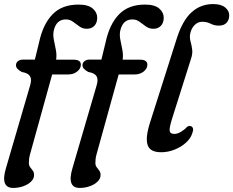

<svg xmlns="http://www.w3.org/2000/svg" viewBox="-25 -738 1147 944"><path d="M53.5 -417Q53.5 -429.5 63.2 -437.2Q73 -445 89 -445H146.5L167 -529Q186 -618.5 232.8 -667Q279.5 -715.5 361 -715.5Q408.5 -715.5 430.8 -696.2Q453 -677 453 -651Q453 -626 439 -611.2Q425 -596.5 402 -596.5Q381.5 -596.5 365.5 -608Q349.5 -619.5 334 -631Q318.5 -642.5 299 -642.5Q251 -642.5 239 -586Q235 -565.5 239.8 -542Q244.5 -518.5 249.5 -493.5Q254.5 -468.5 251 -444.5H337Q372.5 -444.5 372.5 -420Q372.5 -400.5 354.2 -386.2Q336 -372 311.5 -372H231.5L123 19.5Q119.5 32 118.2 42.5Q117 53 117 63Q117 76 123.5 84.2Q130 92.5 136.2 101Q142.5 109.5 142.5 122.5Q142.5 140.5 127.5 155Q112.5 169.5 89 177.8Q65.5 186 40 186Q-25 186 4.5 88L123.5 -319.5Q132 -348 122.5 -363.5Q113 -379 82.5 -384Q53.5 -399 53.5 -417ZM380.5 -417Q380.5 -429.5 390.2 -437.2Q400 -445 416 -445H473.5L494 -529Q513 -618.5 559.8 -667Q606.5 -715.5 688 -715.5Q735.5 -715.5 757.8 -696.2Q780 -677 780 -651Q780 -626 766 -611.2Q752 -596.5 729 -596.5Q708.5 -596.5 692.5 -608Q676.5 -619.5 661 -631Q645.5 -642.5 626 -642.5Q578 -642.5 566 -586Q562 -565.5 566.8 -542Q571.5 -518.5 576.5 -493.5Q581.5 -468.5 578 -444.5H664Q699.5 -444.5 699.5 -420Q699.5 -400.5 681.2 -386.2Q663 -372 638.5 -372H558.5L450 19.5Q446.5 32 445.2 42.5Q444 53 444 63Q444 76 450.5 84.2Q457 92.5 463.2 101Q469.5 109.5 469.5 122.5Q469.5 140.5 454.5 155Q439.5 169.5 416 177.8Q392.5 186 367 186Q302 186 331.5 88L450.5 -319.5Q459 -348 449.5 -363.5Q440 -379 409.5 -384Q380.5 -399 380.5 -417ZM1022.5 -718Q1062 -718 1082 -701.5Q1102 -685 1102 -663Q1102 -639.5 1088.8 -625.8Q1075.5 -612 1051 -612Q1028.5 -612 1010.5 -621.5Q992.5 -631 969 -631Q947 -631 930.2 -613.2Q913.5 -595.5 909 -566Q907.5 -549 912.5 -531.5Q917.5 -514 920 -493.5Q922.5 -473 913.5 -447L822 -157.5Q807 -110 809.2 -94.8Q811.5 -79.5 832 -79.5Q847 -79.5 864.5 -89.8Q882 -100 893.5 -113Q904.5 -122.5 915 -117Q931 -109 920 -82Q913 -58.5 890 -37.2Q867 -16 834.5 -2.8Q802 10.5 767.5 10.5Q712.5 10.5 700.8 -25.2Q689 -61 712.5 -135L845 -551.5Q873 -638.5 917.5 -678.2Q962 -718 1022.5 -718Z"/></svg>

Font: Fraunces 9pt SuperSoft
Style: Italic
Weight: 400
Italic angle: -16°
Version: Version 1.000;[b76b70a41]